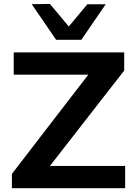

<svg xmlns="http://www.w3.org/2000/svg" viewBox="-20 -988 722 1008"><path d="M42.5 0V-75Q68.5 -109 101 -151.2Q133.5 -193.5 166.8 -236.5Q200 -279.5 227.5 -315.5L478 -640.5L498 -596H310.5Q252.5 -596 187.2 -596Q122 -596 52 -596V-713H632V-617.5Q589 -562.5 548 -509.8Q507 -457 466 -404.5L204.5 -68.5L191.5 -117H362Q403 -117 452.8 -117Q502.5 -117 551 -117Q599.5 -117 637 -117V0ZM274.5 -779Q242.5 -826 210.5 -873Q178.5 -920 146.5 -966L242 -967.5Q271 -933 299.5 -898.8Q328 -864.5 357.5 -829H324.5Q353.5 -864 382 -898Q410.5 -932 438.5 -965.5H535Q503 -919.5 471.2 -872.8Q439.5 -826 407 -779Z"/></svg>

Font: Commissioner Thin SemiBold
Style: Regular
Weight: 600
Version: Version 1.000